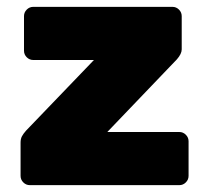

<svg xmlns="http://www.w3.org/2000/svg" viewBox="-20 -540 604 560"><path d="M530 -128V-27Q530 -16 522 -8Q514 0 503 0H67Q56 0 48 -8Q40 -16 40 -27V-124Q40 -135 44 -142.5Q48 -150 56 -159L254 -365H77Q66 -365 58 -373Q50 -381 50 -392V-493Q50 -504 58 -512Q66 -520 77 -520H483Q494 -520 502 -512Q510 -504 510 -493V-396Q510 -383 496 -367L293 -155H503Q514 -155 522 -147Q530 -139 530 -128Z"/></svg>

Font: Hezaedrus
Style: Bold
Weight: 700
Designer: Hubert & Fischer
Foundry: Hubert & Fischer
Version: Version 1.10;September 3, 2019;FontCreator 11.5.0.2425 64-bi